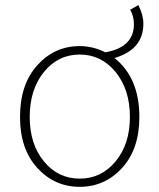

<svg xmlns="http://www.w3.org/2000/svg" viewBox="-20 -721 626 754"><path d="M490.2 -261.7Q490.2 -369.1 434.1 -438Q377.9 -506.8 293 -506.8Q208 -506.8 152.3 -438Q96.7 -369.1 96.7 -261.7Q96.7 -155.3 152.3 -87.4Q208 -19.5 293 -19.5Q377.9 -19.5 434.1 -87.4Q490.2 -155.3 490.2 -261.7ZM491.2 -682.6 523.4 -701.2Q543 -662.1 543 -627.9Q543 -526.4 429.7 -493.2Q527.3 -415 527.3 -261.7Q527.3 -135.7 459.5 -61.5Q391.6 12.7 293 12.7Q194.3 12.7 126.5 -61.5Q58.6 -135.7 58.6 -261.7Q58.6 -389.6 126.5 -464.8Q194.3 -540 293 -540Q344.7 -540 393.6 -515.6Q505.9 -535.2 505.9 -626Q505.9 -657.2 491.2 -682.6Z"/></svg>

Font: Gen Shin Gothic ExtraLight
Style: Regular
Weight: 100
Designer: [Source Han Sans]
Ryoko NISHIZUKA  (kana & ideographs); Paul D. Hunt (Latin, Greek & Cyrillic); Wenlong ZHANG  (bopomofo
Version: Version 1.002.20150607